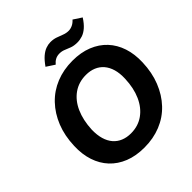

<svg xmlns="http://www.w3.org/2000/svg" viewBox="-246 -1099 1276 1276"><g transform="rotate(-45 392.5 -461.0)"><path d="M378 9Q298 9 237 -15.5Q176 -40 134.5 -84.5Q93 -129 72.5 -191Q52 -253 55 -329Q58 -422 88 -497Q118 -572 170 -626.5Q222 -681 292.5 -709.5Q363 -738 447 -738Q526 -738 587 -713.5Q648 -689 689.5 -644.5Q731 -600 751.5 -538Q772 -476 769 -400Q766 -308 736 -232.5Q706 -157 654.5 -102.5Q603 -48 532.5 -19.5Q462 9 378 9ZM381 -121Q449 -121 499.5 -157Q550 -193 578.5 -257Q607 -321 610 -406Q612 -456 601 -493.5Q590 -531 568 -556.5Q546 -582 514.5 -595Q483 -608 444 -608Q376 -608 325.5 -572.5Q275 -537 246.5 -473Q218 -409 214 -323Q213 -273 224 -235.5Q235 -198 257 -172.5Q279 -147 310.5 -134Q342 -121 381 -121ZM557 -800Q525 -800 502.5 -808.5Q480 -817 461 -825Q442 -833 420 -833Q398 -833 381 -824Q364 -815 350 -798L292 -836Q318 -873 341.5 -893Q365 -913 387.5 -921Q410 -929 431 -929Q459 -929 481.5 -921Q504 -913 526 -904.5Q548 -896 570 -896Q588 -896 606.5 -904.5Q625 -913 641 -931L699 -893Q676 -857 652.5 -836.5Q629 -816 605 -808Q581 -800 557 -800Z"/></g></svg>

Font: Mona Sans ExtraLight
Style: Bold Italic
Weight: 700
Italic angle: -11.6951°
Version: Version 2.000